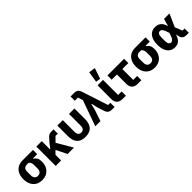

<svg xmlns="http://www.w3.org/2000/svg" viewBox="309 -2244 3685 3685"><g transform="rotate(-45 2151.5 -402.0)"><path d="M564 -410H449V-402Q488 -378 508 -342Q528 -306 528 -247Q528 -171 498.5 -112.5Q469 -54 414 -21Q359 12 282 12Q205 12 150 -21.5Q95 -55 65.5 -115.5Q36 -176 36 -257Q36 -342 65.5 -401.5Q95 -461 150 -493Q205 -525 282 -525H564ZM330 -410H282Q239 -410 214.5 -385Q190 -360 190 -310V-209Q190 -160 214.5 -132.5Q239 -105 282 -105Q326 -105 350 -132.5Q374 -160 374 -209V-310Q374 -343 362.5 -368.5Q351 -394 330 -410Z M979 0 869 -219 803 -153V0H655V-525H803V-300H809L876 -388L955 -477Q981 -506 1005.5 -515.5Q1030 -525 1070 -525H1122V-410H1061L967 -316L1152 0Z M1373 -525V-210Q1373 -175 1382 -151.5Q1391 -128 1409.5 -116.5Q1428 -105 1457 -105Q1486 -105 1504.5 -116.5Q1523 -128 1532 -151.5Q1541 -175 1541 -210V-525H1689V-239Q1689 -156 1663 -100Q1637 -44 1585.5 -16Q1534 12 1457 12Q1380 12 1328.5 -16Q1277 -44 1251 -100Q1225 -156 1225 -239V-525Z M1918 -525 1885 -625H1799V-740H1888Q1945 -740 1974 -718.5Q2003 -697 2021 -642L2193 -115H2254V0H2190Q2133 0 2104 -21.5Q2075 -43 2057 -98L2015 -228L1987 -352H1976L1947 -228L1870 0H1730Z M2561 -115V0H2473Q2397 0 2357 -39Q2317 -78 2317 -153V-525H2465V-115ZM2514 -796 2441 -579 2346 -593 2381 -816Z M2981 0H2883Q2807 0 2767 -39Q2727 -78 2727 -153V-410H2585V-525H3037V-410H2875V-115H2981Z M3619 -410H3504V-402Q3543 -378 3563 -342Q3583 -306 3583 -247Q3583 -171 3553.5 -112.5Q3524 -54 3469 -21Q3414 12 3337 12Q3260 12 3205 -21.5Q3150 -55 3120.5 -115.5Q3091 -176 3091 -257Q3091 -342 3120.5 -401.5Q3150 -461 3205 -493Q3260 -525 3337 -525H3619ZM3385 -410H3337Q3294 -410 3269.5 -385Q3245 -360 3245 -310V-209Q3245 -160 3269.5 -132.5Q3294 -105 3337 -105Q3381 -105 3405 -132.5Q3429 -160 3429 -209V-310Q3429 -343 3417.5 -368.5Q3406 -394 3385 -410Z M4269 -115V0H4210Q4152 0 4123 -23Q4094 -46 4082 -104L4073 -148H4070Q4054 -95 4030 -59.5Q4006 -24 3971 -6Q3936 12 3887 12Q3823 12 3776.5 -19.5Q3730 -51 3704.5 -112Q3679 -173 3679 -262Q3679 -351 3704.5 -412.5Q3730 -474 3776.5 -505.5Q3823 -537 3887 -537Q3936 -537 3972.5 -520Q4009 -503 4034.5 -467.5Q4060 -432 4076 -377H4080L4098 -448L4121 -525H4269L4153 -266L4213 -115ZM3900 -108Q3916 -108 3930.5 -117.5Q3945 -127 3958 -147Q3971 -167 3982 -199L4004 -263L3982 -326Q3971 -358 3958 -378Q3945 -398 3930.5 -407.5Q3916 -417 3900 -417Q3867 -417 3850 -389.5Q3833 -362 3833 -302V-223Q3833 -163 3850 -135.5Q3867 -108 3900 -108Z"/></g></svg>

Font: IBM Plex Sans Var
Style: Regular
Weight: 400
Designer: Mike Abbink, Paul van der Laan, Pieter van Rosmalen
Foundry: Bold Monday
Version: Version 3.000